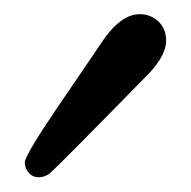

<svg xmlns="http://www.w3.org/2000/svg" viewBox="-20 -721 267 268"><path d="M174.8 -701.2Q190.4 -701.2 201.2 -690.9Q211.9 -680.7 211.9 -664.1Q211.9 -644.5 188.5 -619.1Q57.6 -485.4 48.8 -478.5Q42 -473.6 34.2 -473.6Q25.4 -473.6 20 -480Q14.6 -486.3 14.6 -494.1Q14.6 -503.9 59.6 -570.3Q93.8 -620.1 120.1 -659.2Q147.5 -701.2 174.8 -701.2Z"/></svg>

Font: Goudy Bookletter 1911
Style: Regular
Weight: 400
Version: Version 2010.07.03